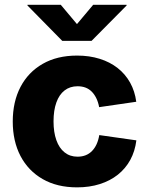

<svg xmlns="http://www.w3.org/2000/svg" viewBox="-20 -786 632 816"><path d="M307.6 10.3Q222.7 10.3 161.4 -24.9Q100.1 -60.1 67.1 -123Q34.2 -186 34.2 -269.5Q34.2 -353.5 67.1 -416.5Q100.1 -479.5 161.4 -514.6Q222.7 -549.8 307.6 -549.8Q359.9 -549.8 403.6 -536.1Q447.3 -522.5 480 -496.8Q512.7 -471.2 533 -434.8Q553.2 -398.4 559.1 -353.5L401.4 -330.6Q397.5 -351.6 389.6 -367.9Q381.8 -384.3 370.4 -396Q358.9 -407.7 343.8 -413.6Q328.6 -419.4 309.6 -419.4Q277.3 -419.4 254.4 -401.6Q231.4 -383.8 219.5 -350.3Q207.5 -316.9 207.5 -270Q207.5 -224.1 219.5 -190.4Q231.4 -156.7 254.4 -138.4Q277.3 -120.1 309.6 -120.1Q328.6 -120.1 344 -126.2Q359.4 -132.3 371.1 -144.3Q382.8 -156.2 390.6 -173.3Q398.4 -190.4 401.9 -211.9L559.6 -189.5Q553.7 -143.1 533.7 -106.4Q513.7 -69.8 481 -43.7Q448.2 -17.6 404.3 -3.7Q360.4 10.3 307.6 10.3ZM238.3 -765.6 307.1 -683.6 376 -765.6H518.1V-762.7L369.1 -612.3H244.6L96.7 -762.7V-765.6Z"/></svg>

Font: Inter 16pt ExtraBold
Style: Regular
Weight: 800
Version: Version 4.001;git-66647c0bb